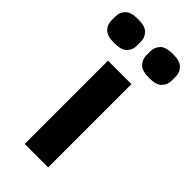

<svg xmlns="http://www.w3.org/2000/svg" viewBox="-285 -804 856 856"><g transform="rotate(45 143.0 -375.5)"><path d="M217 0H69V-525H217ZM33 -600Q-12 -600 -29.5 -618.5Q-47 -637 -47 -663V-688Q-47 -714 -29.5 -732.5Q-12 -751 33 -751Q78 -751 95.5 -732.5Q113 -714 113 -688V-663Q113 -637 95.5 -618.5Q78 -600 33 -600ZM253 -600Q208 -600 190.5 -618.5Q173 -637 173 -663V-688Q173 -714 190.5 -732.5Q208 -751 253 -751Q298 -751 315.5 -732.5Q333 -714 333 -688V-663Q333 -637 315.5 -618.5Q298 -600 253 -600Z"/></g></svg>

Font: IBM Plex Sans Var
Style: Regular
Weight: 400
Designer: Mike Abbink, Paul van der Laan, Pieter van Rosmalen
Foundry: Bold Monday
Version: Version 3.000